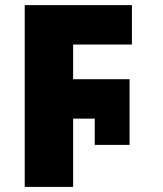

<svg xmlns="http://www.w3.org/2000/svg" viewBox="-20 -734 640 754"><path d="M77.1 0V-713.9H498V-559.1H267.1V-422.9H488.8V-165H352.1V-268.1H267.1V0Z"/></svg>

Font: Open Sans ExtraBold
Style: Regular
Weight: 800
Designer: Monotype Design Team
Foundry: Monotype Imaging Inc.
Version: Version 3.003; ttfautohint (v1.8.4)